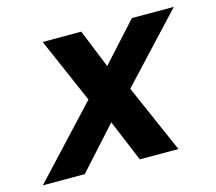

<svg xmlns="http://www.w3.org/2000/svg" viewBox="-126 -597 780 693"><g transform="rotate(-15 264.5 -250.0)"><path d="M-46.7 0 192.5 -256.7 86.7 -500H230.8L289.2 -355.8L420 -500H576.7L348.3 -255L460 0H315.8L250.8 -155.8L110 0Z"/></g></svg>

Font: Funnel Sans
Style: Bold Italic
Weight: 700
Italic angle: -14.036°
Designer: NORD ID, Kristian Moeller
Foundry: Dicotype
Version: Version 1.000